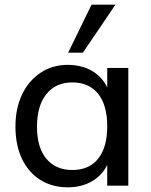

<svg xmlns="http://www.w3.org/2000/svg" viewBox="-20 -793 644 820"><path d="M269 7Q203 7 152.5 -24.5Q102 -56 74 -114.5Q46 -173 46 -252Q46 -331 74.5 -390Q103 -449 153.5 -482.5Q204 -516 269 -516Q337 -516 385 -482.5Q433 -449 450 -387L438 -380V-503H528V0H438V-126L450 -121Q433 -60 385 -26.5Q337 7 269 7ZM289 -67Q361 -67 399.5 -115.5Q438 -164 438 -254Q438 -344 399 -392.5Q360 -441 289 -441Q218 -441 178 -391Q138 -341 138 -252Q138 -163 178 -115Q218 -67 289 -67ZM334 -568H271L371 -773H473Z"/></svg>

Font: Muli Medium
Style: Regular
Weight: 500
Designer: Vernon Adams
Foundry: Vernon Adams
Version: Version 2.100; ttfautohint (v1.8.1.43-b0c9)